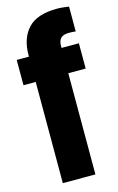

<svg xmlns="http://www.w3.org/2000/svg" viewBox="-119 -816 532 865"><g transform="rotate(-15 147.5 -383.0)"><path d="M62 -597Q62 -675 104 -720.5Q146 -766 240 -766Q253 -766 267 -764.5Q281 -763 295 -761V-645Q289 -646 281 -646.5Q273 -647 265 -647Q237 -647 225.5 -635Q214 -623 214 -599V-590H295V-472H214V0H62V-472H5V-590H62Z"/></g></svg>

Font: Khand Variable Light
Style: Regular
Weight: 300
Designer: Satya Rajpurohit
Foundry: Indian Type Foundry
Version: Version 3.000